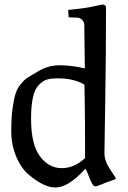

<svg xmlns="http://www.w3.org/2000/svg" viewBox="-20 -818 567 853"><path d="M357 -514 355 -664Q355 -696 354.5 -708.5Q354 -721 344.5 -730Q335 -739 325.5 -739.5Q316 -740 285 -741L283 -774Q359 -781 395 -789.5Q431 -798 434 -798Q451 -798 451 -782Q451 -567 447.5 -369.5Q444 -172 444 -137.5Q444 -103 469.5 -65Q495 -27 495 -25Q495 -23 486.5 -19.5Q478 -16 465 -12Q452 -8 431.5 1Q411 10 403 10Q395 10 387 -6.5Q379 -23 371.5 -43Q364 -63 359 -68Q284 15 226 15Q176 15 110 -40Q76 -67 53 -120Q30 -173 30 -235Q30 -297 36 -338Q42 -379 49 -401.5Q56 -424 70.5 -442Q85 -460 92.5 -466Q100 -472 117 -482L151 -502Q194 -528 245.5 -528Q297 -528 357 -514ZM358 -116Q358 -291 356.5 -364.5Q355 -438 355 -442Q308 -470 237 -470Q207 -470 188.5 -464.5Q170 -459 152 -440Q118 -406 118 -291Q118 -176 157.5 -123.5Q197 -71 254 -71Q311 -71 358 -116Z"/></svg>

Font: Prociono
Style: Regular
Weight: 400
Designer: Barry Schwartz
Foundry: The Crud Factory
Version: Version 2.301